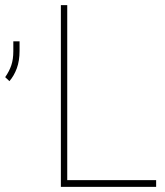

<svg xmlns="http://www.w3.org/2000/svg" viewBox="-139 -731 644 751"><path d="M124 -26.4H471.7V0H99.1V-710.9H124ZM-86.9 -530.8V-569.3H-62.5V-531.7Q-62.5 -493.2 -73.2 -463.9Q-84 -434.6 -102.1 -413.6L-118.7 -429.2Q-102.5 -452.6 -94.7 -475.8Q-86.9 -499 -86.9 -530.8Z"/></svg>

Font: Robert Sans Thin
Style: Regular
Weight: 100
Designer: Christian Robertson (extended by Adam Twardoch)
Foundry: Google
Version: Version 12.135;April 2, 2019;FontCreator 11.5.0.2425 64-bit;